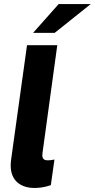

<svg xmlns="http://www.w3.org/2000/svg" viewBox="-20 -921 470 952"><path d="M151 11C169 11 199 9 232 -3L250 -130C240 -128 228 -126 217 -126C202 -126 190 -131 190 -151C190 -158 191 -168 193 -179L264 -697H114L35 -129C34 -119 33 -109 33 -100C33 -25 83 11 151 11ZM144 -758H251L430 -901H271Z"/></svg>

Font: HK Grotesk Black
Style: Italic
Weight: 900
Italic angle: -16°
Designer: Alfredo Marco Pradil
Foundry: Hanken Design Co.
Version: Version 3.001;FEAKit 1.0